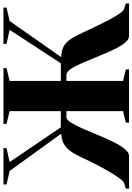

<svg xmlns="http://www.w3.org/2000/svg" viewBox="156 -940 783 1136"><g transform="rotate(-90 548.0 -371.5)"><path d="M0.5 0V-19L34 -29.5Q44.5 -33 62.2 -57.2Q80 -81.5 101.2 -118Q122.5 -154.5 143.8 -195.8Q165 -237 182.5 -275Q203.5 -321.5 223.8 -348.2Q244 -375 268.5 -387.2Q293 -399.5 325.5 -401.5L105 -706.5L25 -725V-743H240V-725L157.5 -706.5L363.5 -403.5H459V-706.5L383.5 -725V-743H713.5V-725L637.5 -706.5V-403.5H742L940 -706.5L857 -725V-743H1071.5V-725L992 -706.5L778.5 -401.5Q815 -400 839.2 -388.2Q863.5 -376.5 882.5 -349.5Q901.5 -322.5 923 -275Q940.5 -237 960.2 -195.8Q980 -154.5 999.2 -118.2Q1018.5 -82 1035 -57.8Q1051.5 -33.5 1063.5 -29.5L1096 -19V0H903.5Q882 0 861.2 -26.8Q840.5 -53.5 820.8 -95.8Q801 -138 782 -185.2Q763 -232.5 744.8 -274.8Q726.5 -317 708.8 -343.8Q691 -370.5 673.5 -370.5H637.5V-35.5L705.5 -19V0H391V-19L459 -35.5V-370.5H423Q408 -370.5 391.2 -343.8Q374.5 -317 356 -274.8Q337.5 -232.5 318 -185.2Q298.5 -138 278 -95.8Q257.5 -53.5 236.2 -26.8Q215 0 193.5 0Z"/></g></svg>

Font: Merriweather 144pt ExtraBold
Style: Regular
Weight: 800
Version: Version 2.100